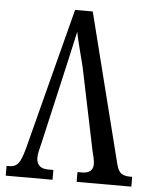

<svg xmlns="http://www.w3.org/2000/svg" viewBox="-52 -757 632 801"><g transform="rotate(5 264.0 -357.0)"><path d="M282 -480Q271 -525 261.5 -560.5Q252 -596 247 -624Q241 -596 233 -561.5Q225 -527 217 -490L138 -145Q135 -133 131 -116.5Q127 -100 127 -86Q127 -66 138.5 -53.5Q150 -41 177 -41H198V0H2V-41H15Q37 -41 50 -56Q63 -71 76 -119L230 -714H304L462 -87Q469 -60 482 -50.5Q495 -41 520 -41H528V0H299V-41H317Q364 -41 364 -80Q364 -90 360.5 -106.5Q357 -123 353 -138Z"/></g></svg>

Font: Noto Serif ExtraCondensed
Style: Regular
Weight: 400
Width: 2
Designer: Monotype Design Team
Foundry: Monotype Imaging Inc.
Version: Version 2.015